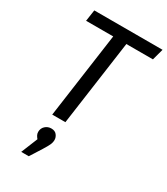

<svg xmlns="http://www.w3.org/2000/svg" viewBox="-236 -791 1034 1189"><g transform="rotate(30 281.0 -196.5)"><path d="M74 -689H562L540 -608H350L265 0H171L256 -608H62ZM210 77Q236 77 249 93.5Q262 110 262 129Q262 147 254 164.5Q246 182 226 214L174 296H120L168 178Q161 170 155 159.5Q149 149 149 136Q149 110 167 93.5Q185 77 210 77Z"/></g></svg>

Font: Fira Sans Variable
Style: Italic
Weight: 397
Italic angle: -8°
Designer: Carrois Corporate & Edenspiekermann AG
Foundry: Carrois Corporate GbR & Edenspiekermann AG
Version: Version 4.202